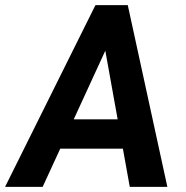

<svg xmlns="http://www.w3.org/2000/svg" viewBox="-53 -731 728 751"><path d="M454.6 0 427.7 -149.4H182.6L113.8 0H-33.2L320.3 -710.9H446.8L601.6 0ZM235.4 -264.2H407.2L358.9 -532.7Z"/></svg>

Font: Robert Sans ExtraBold
Style: Italic
Weight: 800
Italic angle: -8°
Designer: Christian Robertson (extended by Adam Twardoch)
Foundry: Google
Version: Version 12.135;April 2, 2019;FontCreator 11.5.0.2425 64-bit;